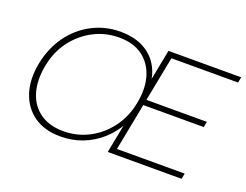

<svg xmlns="http://www.w3.org/2000/svg" viewBox="-111 -930 1487 1161"><g transform="rotate(20 633.0 -350.0)"><path d="M360 10Q257 10 189 -38Q121 -86 94 -170Q67 -254 88 -361Q109 -466 166 -544.5Q223 -623 306.5 -666.5Q390 -710 488 -710Q565 -710 622.5 -684Q680 -658 716 -609.5Q752 -561 763 -492.5Q774 -424 757 -339Q742 -262 707 -198Q672 -134 619.5 -87.5Q567 -41 501.5 -15.5Q436 10 360 10ZM365 -26Q454 -26 529.5 -65.5Q605 -105 657.5 -175.5Q710 -246 728 -339Q747 -436 724.5 -511.5Q702 -587 643 -630.5Q584 -674 491 -674Q404 -674 328 -634.5Q252 -595 199.5 -525Q147 -455 129 -361Q110 -261 133 -185.5Q156 -110 216 -68Q276 -26 365 -26ZM662 0 798 -700H1266L1259 -664H830L774 -376H1163L1156 -340H767L708 -36H1144L1137 0Z"/></g></svg>

Font: REM Thin
Style: Italic
Weight: 250
Italic angle: -11°
Designer: Octavio Pardo
Foundry: Ashler Design
Version: Version 1.005;gftools[0.9.28]